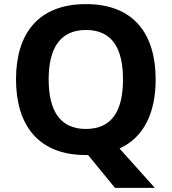

<svg xmlns="http://www.w3.org/2000/svg" viewBox="-20 -745 836 935"><path d="M738 -358C738 -580 631 -725 399 -725C165 -725 58 -580 58 -359C58 -137 165 10 398 10H409L540 170H734L562 -22C682 -76 738 -198 738 -358ZM217 -358C217 -508 271 -599 399 -599C527 -599 579 -508 579 -358C579 -208 527 -117 398 -117C271 -117 217 -208 217 -358Z"/></svg>

Font: Noto Sans Arabic UI
Style: Bold
Weight: 700
Designer: Monotype Design Team, Nadine Chahine and Nizar Qandah
Foundry: Monotype Imaging Inc.
Version: Version 2.010